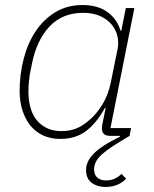

<svg xmlns="http://www.w3.org/2000/svg" viewBox="-20 -540 611 763"><path d="M495 0Q456 23 429 40.5Q402 58 385.5 73Q369 88 361.5 102.5Q354 117 354 133Q354 155 367 166Q380 177 400 177Q422 177 437 169.5Q452 162 463 151L481 170Q469 184 448 193.5Q427 203 399 203Q367 203 344.5 186.5Q322 170 322 135Q322 120 328.5 104.5Q335 89 350.5 72.5Q366 56 392 39Q418 22 457 3L456 0H419Q385 0 385 -29Q385 -34 385.5 -38.5Q386 -43 387 -48L400 -111H397Q365 -53 323.5 -20.5Q282 12 219 12Q181 12 151 -2Q121 -16 100.5 -41.5Q80 -67 69 -102Q58 -137 58 -178Q58 -244 74 -306Q90 -368 121.5 -415.5Q153 -463 200 -491.5Q247 -520 308 -520Q368 -520 406.5 -492.5Q445 -465 459 -418H462L480 -508H514L419 -31H501ZM224 -19Q256 -19 282 -29Q308 -39 334 -62Q363 -86 386.5 -124Q410 -162 420 -211L448 -349Q452 -372 446.5 -396.5Q441 -421 424.5 -441.5Q408 -462 379.5 -475.5Q351 -489 310 -489Q228 -489 177 -435Q126 -381 107 -287L98 -242Q96 -226 94.5 -210.5Q93 -195 93 -176Q93 -143 100.5 -114.5Q108 -86 124 -65Q140 -44 165 -31.5Q190 -19 224 -19Z"/></svg>

Font: IBM Plex Sans ExtLt
Style: Italic
Weight: 200
Italic angle: -11°
Designer: Mike Abbink, Paul van der Laan, Pieter van Rosmalen
Foundry: Bold Monday
Version: Version 3.005